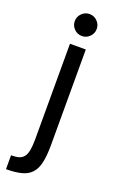

<svg xmlns="http://www.w3.org/2000/svg" viewBox="-173 -757 626 1003"><g transform="rotate(20 140.0 -255.5)"><path d="M6 123Q32 123 49 118Q66 113 76.5 99.5Q87 86 91.5 62Q96 38 96 0V-530H184V0Q184 60 175.5 98.5Q167 137 146.5 159.5Q126 182 91.5 191Q57 200 6 200ZM140 -589Q115 -589 97 -607Q79 -625 79 -650Q79 -675 97 -693Q115 -711 140 -711Q165 -711 183 -693Q201 -675 201 -650Q201 -625 183 -607Q165 -589 140 -589Z"/></g></svg>

Font: Golos UI VF
Style: Regular
Weight: 400
Designer: A.Korolkova, Vitaly Kuzmin
Foundry: ParaType Ltd
Version: Version 2.000